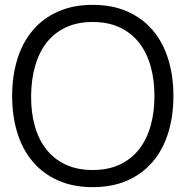

<svg xmlns="http://www.w3.org/2000/svg" viewBox="-20 -755 764 790"><path d="M361.5 15Q281 15 219 -12.5Q157 -40 115 -89.5Q73 -139 51.5 -208Q30 -277 30 -360Q30 -443 51.5 -512Q73 -581 115 -630.5Q157 -680 219 -707.5Q281 -735 361.5 -735Q442.5 -735 504.5 -707.5Q566.5 -680 608.5 -630.5Q650.5 -581 672 -512Q693.5 -443 693.5 -360Q693.5 -277 672 -208Q650.5 -139 608.5 -89.5Q566.5 -40 504.5 -12.5Q442.5 15 361.5 15ZM361.5 -55.5Q425 -55.5 472.5 -77.8Q520 -100 551.8 -140.2Q583.5 -180.5 599.5 -236.5Q615.5 -292.5 615.5 -360Q615.5 -427.5 599.5 -483.5Q583.5 -539.5 551.8 -579.8Q520 -620 472.5 -642.2Q425 -664.5 361.5 -664.5Q298 -664.5 250.8 -642.2Q203.5 -620 172 -579.8Q140.5 -539.5 124.5 -483.5Q108.5 -427.5 108 -360Q107.5 -292.5 123.2 -236.5Q139 -180.5 170.8 -140.2Q202.5 -100 250.2 -77.8Q298 -55.5 361.5 -55.5Z"/></svg>

Font: Vela Sans
Style: Regular
Weight: 400
Designer: Principal design: Mikhail Sharanda - project Manrope.
Design modification: Ravid Balaliev
Foundry: Mikhail Sharanda
Version: Version 1.001;August 23, 2023;FontCreator 14.0.0.2901 64-bit